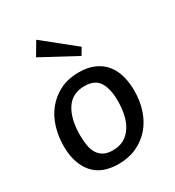

<svg xmlns="http://www.w3.org/2000/svg" viewBox="-170 -789 821 900"><g transform="rotate(-30 241.0 -339.0)"><path d="M26 -191Q26 -243 40.5 -291Q55 -339 84.5 -375.5Q114 -412 157.5 -434Q201 -456 260 -456Q309 -456 344 -440Q379 -424 401 -396.5Q423 -369 433 -332Q443 -295 443 -252Q443 -196 427 -148Q411 -100 380.5 -65Q350 -30 306.5 -10Q263 10 209 10Q117 10 71.5 -44.5Q26 -99 26 -191ZM118 -197Q118 -166 122.5 -140.5Q127 -115 138.5 -97Q150 -79 169 -69Q188 -59 217 -59Q253 -59 278.5 -74Q304 -89 320.5 -115Q337 -141 344.5 -175.5Q352 -210 352 -249Q352 -314 329.5 -350.5Q307 -387 250 -387Q184 -387 151 -336Q118 -285 118 -197ZM122 -617 164 -688 332 -553 310 -516Z"/></g></svg>

Font: Zilla Slab Medium
Style: Regular
Weight: 500
Designer: Typotheque.com
Foundry: Typotheque type foundry
Version: Version 1.1; 2017